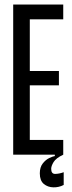

<svg xmlns="http://www.w3.org/2000/svg" viewBox="-20 -680 316 844"><path d="M38 0V-660H258V-595H111V-368H239V-305H111V-65H258V0ZM260 133Q239 144 214.5 143.5Q190 143 172.5 128.5Q155 114 155 82Q155 55 168 38.5Q181 22 197 14.5Q213 7 221 6V-5H258V0Q226 15 215.5 32.5Q205 50 205 62Q205 85 223 84.5Q241 84 260 77Z"/></svg>

Font: Bricolage Grotesque 96pt Condensed Light
Style: Regular
Weight: 300
Width: 3
Designer: Mathieu Triay
Foundry: Atelier Triay
Version: Version 1.001; ttfautohint (v1.8.4.7-5d5b);gftools[0.9.33.de